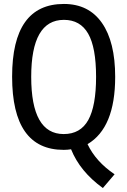

<svg xmlns="http://www.w3.org/2000/svg" viewBox="-20 -745 640 967"><path d="M420.9 -19Q462.4 68.8 557.1 132.8L498 202.1Q382.8 118.7 337.9 6.8Q320.3 9.8 300.8 9.8Q41 9.8 41 -358.9Q41 -725.1 301.8 -725.1Q426.8 -725.1 493.4 -629.6Q560.1 -534.2 560.1 -357.9Q560.1 -101.1 420.9 -19ZM300.8 -69.8Q385.3 -69.8 424.6 -140.6Q463.9 -211.4 463.9 -357.9Q463.9 -505.9 424.1 -575.4Q384.3 -645 301.8 -645Q137.2 -645 137.2 -357.9Q137.2 -69.8 300.8 -69.8Z"/></svg>

Font: TypoPRO Noto Mono
Style: Regular
Weight: 400
Designer: Monotype Design Team
Foundry: Monotype Imaging Inc.
Version: Version 1.00